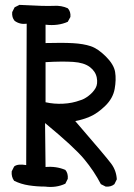

<svg xmlns="http://www.w3.org/2000/svg" viewBox="-20 -758 540 776"><path d="M407.2 -3.9 387.7 -13.7Q360.4 -66.4 320.3 -114.7Q280.3 -163.1 162.1 -260.7L164.1 -83Q207 -86.9 244.1 -71.3Q255.9 -57.6 253.9 -35.2L244.1 -15.6Q207 2 162.1 -3.9Q128.9 -3.9 96.7 -8.8Q64.5 -13.7 37.1 -27.3Q25.4 -43 27.3 -65.4L37.1 -85Q50.8 -96.7 85.9 -90.8L87.9 -662.1Q60.5 -658.2 39.1 -673.8Q27.3 -687.5 29.3 -709L39.1 -728.5L58.6 -738.3Q166 -732.4 197.3 -734.4Q228.5 -736.3 253.9 -724.6Q266.6 -710.9 264.6 -689.5L253.9 -669.9Q214.8 -652.3 164.1 -658.2V-584Q232.4 -585.9 274.9 -583.5Q317.4 -581.1 346.7 -571.3Q376 -561.5 408.2 -529.3Q440.4 -497.1 445.3 -466.8Q450.2 -436.5 443.4 -398.4Q436.5 -360.4 405.3 -330.1Q374 -299.8 344.7 -287.1Q315.4 -274.4 284.2 -268.6Q409.2 -124 429.7 -96.2Q450.2 -68.4 452.1 -33.2L442.4 -13.7Q428.7 -2 407.2 -3.9ZM303.7 -352.5Q319.3 -356.4 337.9 -370.6Q356.4 -384.8 366.2 -401.9Q376 -418.9 371.1 -444.3Q366.2 -469.7 342.8 -487.3Q319.3 -504.9 275.9 -507.8Q232.4 -510.7 164.1 -506.8V-344.7Q199.2 -336.9 235.8 -338.9Q272.5 -340.8 303.7 -352.5Z"/></svg>

Font: JasonHandwriting2
Style: Regular
Weight: 400
Version: Version 1.05.10